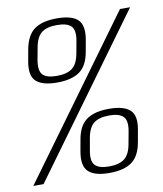

<svg xmlns="http://www.w3.org/2000/svg" viewBox="-93 -746 692 813"><g transform="rotate(-10 252.5 -340.0)"><path d="M-15 0H29L520 -674H476.5ZM161 -413.5Q223.5 -413.5 258 -438Q292.5 -462.5 302.5 -522L311.5 -572.5Q321.5 -633 295.2 -657.2Q269 -681.5 205.5 -681.5Q143 -681.5 109 -657Q75 -632.5 64 -572.5L55 -522Q44.5 -462.5 71.2 -438Q98 -413.5 161 -413.5ZM164 -441.5Q121 -441.5 104.2 -459Q87.5 -476.5 95 -521.5L104.5 -573Q112.5 -618.5 135.2 -636Q158 -653.5 201.5 -653.5Q245 -653.5 262.2 -636Q279.5 -618.5 271.5 -573L262 -521.5Q254 -476.5 231 -459Q208 -441.5 164 -441.5ZM312.5 2Q375.5 2 409.5 -22.8Q443.5 -47.5 453.5 -107L462.5 -157.5Q473.5 -217 446.8 -241.5Q420 -266 357 -266Q294 -266 259.8 -241.5Q225.5 -217 215.5 -157.5L206.5 -107Q196.5 -47.5 223 -22.8Q249.5 2 312.5 2ZM316 -25.5Q272.5 -25.5 255.5 -43.5Q238.5 -61.5 247 -106.5L256 -158Q264 -203 286.8 -220.5Q309.5 -238 353.5 -238Q396 -238 413.2 -220.5Q430.5 -203 422.5 -158L413 -106.5Q405.5 -61.5 382.5 -43.5Q359.5 -25.5 316 -25.5Z"/></g></svg>

Font: Anybody SemiCondensed Light
Style: Italic
Weight: 300
Width: 4
Italic angle: -10°
Version: Version 1.113;gftools[0.9.25]